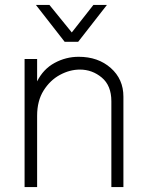

<svg xmlns="http://www.w3.org/2000/svg" viewBox="-20 -764 597 781"><path d="M298 -594H243L126 -744H181L272 -632L360 -744H415ZM482 -3H433V-352Q433 -416 394 -448.5Q355 -481 305 -481Q264 -481 224 -459.5Q184 -438 157.5 -396Q131 -354 131 -293V-3H80V-524H131V-433Q156 -483 202 -508Q248 -533 300 -533Q379 -533 430.5 -487.5Q482 -442 482 -371Z"/></svg>

Font: LXGW 975 Gothic SC 200W
Style: Regular
Weight: 200
Version: Version 2.01;February 25, 2021